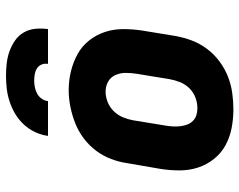

<svg xmlns="http://www.w3.org/2000/svg" viewBox="-99 -691 798 640"><g transform="rotate(-90 300.0 -371.0)"><path d="M256 8Q224 8 193 2Q162 -4 135.5 -18.5Q109 -33 90 -57Q71 -81 61.5 -110Q52 -139 52 -171Q52 -203 57 -235L76 -345Q80 -373 90 -399.5Q100 -426 117.5 -449.5Q135 -473 159 -491Q183 -509 210 -519.5Q237 -530 264.5 -535.5Q292 -541 320 -541Q352 -541 382.5 -533.5Q413 -526 439.5 -511.5Q466 -497 485 -473Q504 -449 513.5 -420Q523 -391 523 -359Q523 -327 518 -295L500 -185Q495 -157 485 -130.5Q475 -104 457.5 -80.5Q440 -57 416 -39Q392 -21 365.5 -10.5Q339 0 311 4Q283 8 256 8ZM259 -112Q277 -112 294.5 -118.5Q312 -125 325.5 -138.5Q339 -152 346 -169.5Q353 -187 356 -204L374 -314Q377 -333 377 -351Q377 -369 370 -385Q363 -401 348 -409.5Q333 -418 314 -418Q297 -418 279.5 -411Q262 -404 249 -390.5Q236 -377 229 -360Q222 -343 219 -326L201 -216Q199 -204 198.5 -191.5Q198 -179 199.5 -167.5Q201 -156 205 -145.5Q209 -135 217 -127Q225 -119 236 -115.5Q247 -112 259 -112ZM167 -610Q170 -632 179.5 -652.5Q189 -673 204.5 -690Q220 -707 240 -719Q260 -731 281.5 -738Q303 -745 324.5 -747.5Q346 -750 368 -750Q389 -750 410 -747.5Q431 -745 450 -738Q469 -731 485.5 -719.5Q502 -708 512 -690.5Q522 -673 524 -652Q526 -631 523 -610H407Q409 -621 405 -631Q401 -641 392.5 -646.5Q384 -652 373.5 -654Q363 -656 352 -656Q341 -656 330 -654Q319 -652 308.5 -646.5Q298 -641 291 -631Q284 -621 283 -610Z"/></g></svg>

Font: Iosevka Slab HvExObl
Style: Regular
Weight: 900
Width: 7
Italic angle: -9°
Monospace: yes
Designer: Belleve Invis
Foundry: Belleve Invis
Version: Version 11.1.1; ttfautohint (v1.8.3)